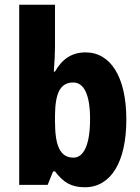

<svg xmlns="http://www.w3.org/2000/svg" viewBox="-20 -780 589 810"><path d="M212 -581V-760H61V0H181L204 -57H212C247 -11 280 10 338 10C447 10 513 -95 513 -276C513 -456 446 -559 341 -559C283 -559 242 -531 212 -478H207C210 -516 212 -554 212 -581ZM289 -432C334 -432 360 -381 360 -278C360 -169 333 -115 290 -115C234 -115 212 -164 212 -268V-294C213 -385 233 -432 289 -432Z"/></svg>

Font: Noto Sans Gujarati Condensed ExtraBold
Style: Regular
Weight: 800
Width: 3
Designer: Jelle Bosma - Monotype Design Team, Universal Thirst
Foundry: Monotype Imaging Inc.
Version: Version 2.106